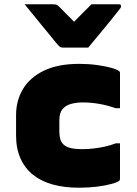

<svg xmlns="http://www.w3.org/2000/svg" viewBox="-20 -861 640 896"><path d="M350 -563Q393 -563 433 -557.5Q473 -552 501 -544Q529 -536 537 -528Q539 -527 539.5 -524.5Q540 -522 540 -520Q540 -479 540 -438Q540 -397 540 -356H520Q480 -370 441.5 -376.5Q403 -383 366 -383Q336 -383 311 -376Q286 -369 271.5 -351.5Q257 -334 257 -300V-246Q257 -227 261 -212.5Q265 -198 275 -188Q287 -176 308 -170.5Q329 -165 366 -165Q391 -165 416.5 -168Q442 -171 468 -176.5Q494 -182 520 -192H540Q540 -151 540 -109.5Q540 -68 540 -26Q540 -24 539.5 -22Q539 -20 537 -18Q530 -11 501.5 -3Q473 5 433 10Q393 15 349 15Q280 15 226 0Q172 -15 134 -45.5Q96 -76 75.5 -122Q55 -168 55 -229V-324Q55 -392 87.5 -446Q120 -500 185.5 -531.5Q251 -563 350 -563ZM392 -639Q362 -639 332 -639Q302 -639 272 -639Q264 -639 259 -643Q254 -647 242 -661Q235 -670 218 -690.5Q201 -711 179 -738Q157 -765 135 -792Q113 -819 95 -841Q127 -841 160.5 -841Q194 -841 227 -841Q238 -841 243.5 -839Q249 -837 256 -830Q265 -821 286 -799.5Q307 -778 345 -740L293 -760H357L306 -739Q343 -777 365.5 -800Q388 -823 407 -841H534Q539 -841 541 -840Q543 -839 544 -836.5Q545 -834 545 -832Q545 -827 542 -823Q539 -819 527 -804Q516 -790 498 -767.5Q480 -745 459 -720Q438 -695 420 -673Q402 -651 392 -639Z"/></svg>

Font: Recursive Monospace Black
Style: Regular
Weight: 900
Version: Version 1.047